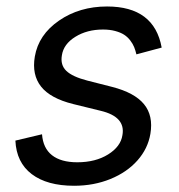

<svg xmlns="http://www.w3.org/2000/svg" viewBox="-20 -573 563 604"><path d="M488.6 -423.3 409.1 -402Q406.2 -414.4 402 -424.9Q397.7 -435.4 389.6 -446Q381.4 -456.7 370.4 -463.8Q359.4 -470.9 342.3 -475.5Q325.3 -480.1 304 -480.1Q253.9 -480.1 217 -457.2Q180 -434.3 174.7 -399.1Q169.4 -368.6 188.6 -350.1Q207.7 -331.7 254.3 -319.6L332.4 -299.7Q403.1 -281.6 432.9 -245.4Q462.7 -209.2 453.1 -152Q445.3 -105.5 412.5 -68.4Q379.6 -31.2 327.4 -9.9Q275.2 11.4 213.1 11.4Q128.2 11.4 79.9 -25.2Q31.6 -61.8 28.4 -130.7L112.2 -150.6Q115.4 -106.9 143.6 -84.7Q171.9 -62.5 223 -62.5Q280.5 -62.5 320.1 -87.2Q359.7 -111.9 365.1 -147.7Q375.7 -205.6 296.9 -224.4L210.2 -245.7Q138.5 -263.5 109.2 -300.6Q79.9 -337.7 89.5 -394.9Q101.2 -463.8 165.7 -508.2Q230.1 -552.6 316.8 -552.6Q465.2 -552.6 488.6 -423.3Z"/></svg>

Font: Karasuma Gothic
Style: Italic
Weight: 400
Italic angle: -9.39999°
Designer: Rasmus Andersson / Ryoko Nishizuka
Foundry: Genbu
Version: Version 1.00